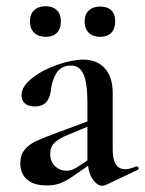

<svg xmlns="http://www.w3.org/2000/svg" viewBox="-20 -587 464 615"><path d="M418 -54Q422 -54 423.5 -49.5Q425 -45 421 -43L318 6Q312 8 308 8Q293 8 279.5 -9Q266 -26 262 -56L216 -24Q192 -7 173 0Q154 7 130 7Q88 7 66.5 -12Q45 -31 45 -64Q45 -91 59.5 -108Q74 -125 95.5 -135Q117 -145 163 -162L260 -198V-258Q260 -321 247.5 -349Q235 -377 208 -377Q175 -377 160.5 -352.5Q146 -328 143 -298Q137 -246 92 -246Q70 -246 59.5 -256Q49 -266 49 -282Q49 -310 82.5 -336.5Q116 -363 163.5 -379.5Q211 -396 247 -396Q290 -396 315.5 -368.5Q341 -341 341 -289V-108Q341 -45 381 -45Q395 -45 416 -54ZM260 -73V-82V-181L200 -156Q174 -146 157.5 -132.5Q141 -119 141 -94Q141 -69 156.5 -54.5Q172 -40 194 -40Q211 -40 231 -54ZM76 -519Q76 -542 89.5 -554.5Q103 -567 127 -567Q149 -567 162 -554.5Q175 -542 175 -519Q175 -495 162.5 -482Q150 -469 127 -469Q103 -469 89.5 -482Q76 -495 76 -519ZM251 -519Q251 -541 264.5 -553.5Q278 -566 301 -566Q324 -566 336.5 -554Q349 -542 349 -519Q349 -495 336.5 -482Q324 -469 301 -469Q278 -469 264.5 -482Q251 -495 251 -519Z"/></svg>

Font: Cormorant Garamond SemiBold
Style: Regular
Weight: 600
Designer: Christian Thalmann (Catharsis Fonts)
Version: Version 3.000